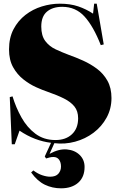

<svg xmlns="http://www.w3.org/2000/svg" viewBox="-20 -764 642 1042"><path d="M311 258Q264 258 223.5 238.5Q183 219 149 172L161 161Q185 179 209 187Q233 195 252 195Q283 195 297 178.5Q311 162 311 140Q311 117 300.5 102.5Q290 88 270 88Q259 88 249.5 90.5Q240 93 230 96L223 85L257 11Q214 6 170.5 -10.5Q127 -27 86 -55L60 19H44L33 -237L48 -241Q66 -181 96.5 -126.5Q127 -72 172.5 -38Q218 -4 281 -4Q337 -4 370.5 -35.5Q404 -67 404 -122Q404 -161 384 -186Q364 -211 327 -229.5Q290 -248 238 -266Q211 -275 175.5 -291Q140 -307 106.5 -333.5Q73 -360 51 -399.5Q29 -439 29 -496Q29 -559 53.5 -605.5Q78 -652 118 -683Q158 -714 207 -729Q256 -744 304 -744Q361 -744 404 -729.5Q447 -715 485 -690L491 -744H505L543 -523L527 -519Q487 -621 439 -674Q391 -727 318 -727Q266 -727 235 -701Q204 -675 204 -620Q204 -570 226 -541Q248 -512 282.5 -496Q317 -480 354 -466Q391 -453 431 -435Q471 -417 506 -391Q541 -365 563 -326Q585 -287 585 -232Q585 -174 558.5 -125.5Q532 -77 487.5 -43.5Q443 -10 387.5 5Q332 20 275 13L249 71Q300 43 343 47Q386 51 412.5 77Q439 103 439 142Q439 197 404.5 227.5Q370 258 311 258Z"/></svg>

Font: Display Black
Style: Regular
Weight: 900
Designer: Latin by Veronika Burian and Jose Scaglione. Greek by Irene Vlachou. Cyrillic by Vera Evstafieva.
Foundry: TypeTogether
Version: Version 3.002